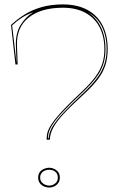

<svg xmlns="http://www.w3.org/2000/svg" viewBox="-20 -835 538 870"><path d="M265 -815Q329 -815 374.5 -791Q420 -767 444 -721.5Q468 -676 468 -612Q468 -573 458 -541Q448 -509 425 -478Q402 -447 362 -410Q304 -357 269.5 -320Q235 -283 220.5 -255Q206 -227 206 -202H191Q191 -205 191.5 -208.5Q192 -212 192 -215Q192 -236 207 -262Q222 -288 257 -326.5Q292 -365 352 -421Q390 -457 412 -487Q434 -517 443.5 -546.5Q453 -576 453 -612Q453 -671 430.5 -713Q408 -755 366 -777.5Q324 -800 265 -800Q166 -800 110 -755.5Q54 -711 57 -628L60 -543H50L30 -722Q59 -749 93 -770Q127 -791 169.5 -803Q212 -815 265 -815ZM35 -720 55 -548 52 -628Q50 -683 72.5 -720.5Q95 -758 131 -780Q101 -769 78 -754Q55 -739 35 -720ZM378 -780Q415 -756 436.5 -713.5Q458 -671 458 -612Q458 -576 448.5 -545.5Q439 -515 416.5 -484.5Q394 -454 355 -417Q296 -362 261.5 -324.5Q227 -287 212.5 -261.5Q198 -236 198 -215Q198 -207 201 -207Q201 -232 216 -258.5Q231 -285 265.5 -322.5Q300 -360 359 -415Q398 -452 420.5 -482.5Q443 -513 453 -544Q463 -575 463 -612Q463 -672 441.5 -714.5Q420 -757 378 -780ZM203 -75Q214 -75 225 -70Q236 -65 243.5 -55.5Q251 -46 251 -30Q251 -15 243.5 -5Q236 5 225 10Q214 15 203 15Q192 15 180 10Q168 5 160.5 -5Q153 -15 153 -30Q153 -46 160.5 -55.5Q168 -65 180 -70Q192 -75 203 -75ZM203 6Q212 6 221 2Q230 -2 236 -10Q242 -18 242 -30Q242 -43 236 -51Q230 -59 221 -62.5Q212 -66 203 -66Q194 -66 184.5 -62.5Q175 -59 168.5 -51Q162 -43 162 -30Q162 -18 168.5 -10Q175 -2 184.5 2Q194 6 203 6Z"/></svg>

Font: Kalnia Glaze Thin Thin
Style: Regular
Weight: 250
Version: Version 1.110